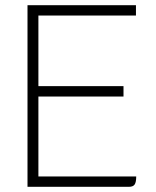

<svg xmlns="http://www.w3.org/2000/svg" viewBox="-20 -720 600 740"><path d="M505 -40Q505 -18 499 -9Q493 0 477 0H86V-700H504V-660H128V-388H456V-348H128V-40Z"/></svg>

Font: Krub ExtraLight
Style: Regular
Weight: 275
Designer: Ekaluck Peanpanawate
Foundry: Cadson Demak Co.,Ltd.
Version: Version 1.000; ttfautohint (v1.6)